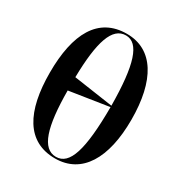

<svg xmlns="http://www.w3.org/2000/svg" viewBox="-181 -899 981 1039"><g transform="rotate(30 310.0 -379.5)"><path d="M311 10C478 10 565 -137 565 -378C565 -622 478 -769 312 -769C134 -769 55 -622 55 -379C55 -137 134 10 311 10ZM433 -390 187 -426C191 -649 227 -759 312 -759C394 -759 431 -644 433 -390ZM311 0C224 0 188 -116 187 -343L433 -381C432 -113 396 0 311 0Z"/></g></svg>

Font: Noto Serif Display SemiBold
Style: Regular
Weight: 600
Designer: Monotype Design Team
Foundry: Monotype Imaging Inc.
Version: Version 2.009